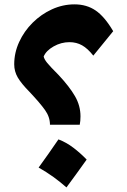

<svg xmlns="http://www.w3.org/2000/svg" viewBox="-20 -835 572 863"><path d="M488.8 -694.8 399.4 -585Q374 -617.2 348.9 -631.3Q323.7 -645.5 292 -645.5Q254.9 -645.5 221.2 -626.5Q187.5 -607.4 176.3 -581.1Q178.7 -568.8 192.4 -552Q206.1 -535.2 243.7 -497.6Q292.5 -445.3 317.1 -402.6Q341.8 -359.9 341.8 -312Q341.8 -291 338.4 -274.4H204.6Q204.6 -309.1 182.4 -340.3Q160.2 -371.6 112.8 -421.9Q75.7 -459.5 59.8 -486.8Q43.9 -514.2 43.9 -545.9Q43.9 -598.1 66.2 -646.5Q88.4 -694.8 126.7 -732.9Q165 -771 213.6 -793.2Q262.2 -815.4 314.9 -815.4Q369.6 -815.4 409.9 -787.8Q450.2 -760.3 488.8 -694.8ZM242.7 -208.5Q278.2 -195.1 309.9 -170.9Q341.5 -146.8 369.5 -117.8Q347.5 -87.2 324.9 -55.7Q302.3 -24.3 278.7 7.4Q251.3 -16.8 220.2 -39.4Q189 -61.9 153.6 -81.8Q177.2 -114 199.2 -145.7Q221.2 -177.4 242.7 -208.5Z"/></svg>

Font: Pinar-FD ExtraBold
Style: Regular
Weight: 800
Designer: Amin Abedi
Version: Version 3.000